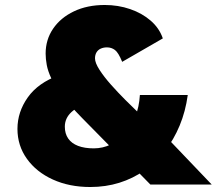

<svg xmlns="http://www.w3.org/2000/svg" viewBox="-20 -740 869 770"><path d="M583 0 530 -54 436 -138 309 -267Q259 -318 229.5 -356.5Q200 -395 186 -425Q172 -455 167.5 -479.5Q163 -504 163 -525Q163 -581 193 -625Q223 -669 276.5 -694.5Q330 -720 400 -720Q454 -720 502 -703.5Q550 -687 584.5 -657Q619 -627 633 -586L470 -492Q455 -529 441 -539.5Q427 -550 409 -550Q395 -550 384 -545Q373 -540 367 -530Q361 -520 361 -506Q361 -488 379 -460Q397 -432 425 -400.5Q453 -369 482 -340Q511 -311 533 -290L560 -264L659 -178L829 0ZM342 10Q258 10 192 -20Q126 -50 88 -103Q50 -156 50 -223Q50 -291 91.5 -349.5Q133 -408 216 -438L342 -326Q293 -315 266.5 -290.5Q240 -266 240 -232Q240 -204 253.5 -184.5Q267 -165 293 -155Q319 -145 356 -145Q392 -145 424.5 -160.5Q457 -176 482 -204Q507 -232 522.5 -271.5Q538 -311 541 -359H733Q724 -293 700.5 -236.5Q677 -180 641.5 -134.5Q606 -89 559.5 -56.5Q513 -24 458.5 -7Q404 10 342 10Z"/></svg>

Font: Lexend Deca Black
Style: Regular
Weight: 900
Designer: Bonnie Shaver-Troup, Thomas Jockin
Foundry: Lexend
Version: Version 1.007